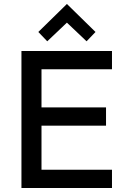

<svg xmlns="http://www.w3.org/2000/svg" viewBox="-20 -947 634 967"><path d="M88 0V-690H544V-598H189V-406H514V-314H189V-92H544V0ZM173 -786 317 -927 461 -786 416 -739 317 -833 218 -739Z"/></svg>

Font: Oxanium ExtraLight Medium
Style: Regular
Weight: 500
Version: Version 2.000